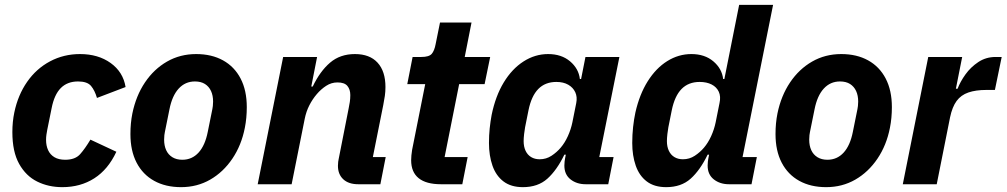

<svg xmlns="http://www.w3.org/2000/svg" viewBox="-20 -760 4152 792"><path d="M237 12Q180 12 133.5 -11Q87 -34 59 -84Q31 -134 31 -215Q31 -236 33 -256.5Q35 -277 39 -296Q54 -368 92 -422.5Q130 -477 186.5 -507Q243 -537 310 -537Q385 -537 436.5 -500Q488 -463 498 -401L380 -356Q371 -387 355.5 -405.5Q340 -424 302 -424Q258 -424 231 -397Q204 -370 193 -314L175 -225Q173 -215 171.5 -204.5Q170 -194 170 -183Q170 -159 178.5 -140.5Q187 -122 204.5 -111.5Q222 -101 249 -101Q290 -101 310.5 -124Q331 -147 353 -184L460 -134Q426 -61 369 -24.5Q312 12 237 12Z M727 12Q663 12 616 -14Q569 -40 543.5 -89Q518 -138 518 -207Q518 -230 520 -251Q522 -272 526 -292Q541 -365 578 -420Q615 -475 669 -506Q723 -537 789 -537Q853 -537 900 -511Q947 -485 972.5 -436Q998 -387 998 -318Q998 -296 996 -274.5Q994 -253 990 -233Q976 -161 938.5 -105.5Q901 -50 847 -19Q793 12 727 12ZM732 -101Q772 -101 799 -130.5Q826 -160 837 -216L856 -310Q857 -315 858 -323Q859 -331 859 -341Q859 -366 850.5 -384.5Q842 -403 825.5 -413.5Q809 -424 784 -424Q744 -424 717 -394.5Q690 -365 679 -309L660 -215Q659 -211 658 -202.5Q657 -194 657 -184Q657 -159 665.5 -140.5Q674 -122 691 -111.5Q708 -101 732 -101Z M1183 0H1043L1148 -525H1288L1264 -403H1270Q1300 -466 1341.5 -501.5Q1383 -537 1444 -537Q1505 -537 1537.5 -501.5Q1570 -466 1570 -401Q1570 -382 1567.5 -364.5Q1565 -347 1561 -327L1518 -112H1571L1549 0H1458Q1418 0 1396 -20.5Q1374 -41 1374 -76Q1374 -85 1375 -92.5Q1376 -100 1377 -104L1418 -312Q1421 -326 1423 -339.5Q1425 -353 1425 -368Q1425 -391 1413 -405.5Q1401 -420 1372 -420Q1347 -420 1325.5 -406Q1304 -392 1287 -372Q1269 -351 1256 -325.5Q1243 -300 1237 -270Z M1887 0H1799Q1738 0 1707 -25Q1676 -50 1676 -99Q1676 -107 1677 -119Q1678 -131 1680 -142L1734 -413H1660L1682 -525H1718Q1750 -525 1761 -538Q1772 -551 1777 -578L1795 -667H1925L1897 -525H2002L1979 -413H1874L1814 -112H1909Z M2489 0H2396Q2359 0 2333.5 -20Q2308 -40 2308 -77Q2308 -85 2309 -94Q2310 -103 2311 -107L2314 -122H2308Q2277 -58 2238 -23Q2199 12 2137 12Q2088 12 2057 -11.5Q2026 -35 2011.5 -76.5Q1997 -118 1997 -170Q1997 -202 2000 -230.5Q2003 -259 2008 -286Q2024 -364 2058 -420Q2092 -476 2139.5 -506.5Q2187 -537 2241 -537Q2296 -537 2331.5 -507Q2367 -477 2372 -434H2377L2395 -525H2535L2452 -112H2511ZM2206 -103Q2233 -103 2255 -117.5Q2277 -132 2293 -151Q2310 -171 2322.5 -198.5Q2335 -226 2341 -255L2357 -335Q2362 -360 2353 -379.5Q2344 -399 2324 -410.5Q2304 -422 2275 -422Q2229 -422 2200.5 -393Q2172 -364 2160 -305L2146 -235Q2144 -225 2142 -207.5Q2140 -190 2140 -178Q2140 -155 2148 -138Q2156 -121 2171 -112Q2186 -103 2206 -103Z M3080 0H2987Q2950 0 2924.5 -20Q2899 -40 2899 -77Q2899 -85 2900 -94Q2901 -103 2902 -107L2905 -122H2899Q2868 -58 2829 -23Q2790 12 2728 12Q2679 12 2648 -11.5Q2617 -35 2602.5 -76.5Q2588 -118 2588 -170Q2588 -204 2591.5 -236Q2595 -268 2601 -296Q2618 -371 2652 -425Q2686 -479 2732.5 -508Q2779 -537 2832 -537Q2887 -537 2922.5 -507Q2958 -477 2963 -434H2968L3029 -740H3169L3043 -112H3102ZM2797 -103Q2824 -103 2846 -117.5Q2868 -132 2884 -151Q2901 -171 2913.5 -198.5Q2926 -226 2932 -255L2948 -335Q2954 -362 2945 -381.5Q2936 -401 2915.5 -411.5Q2895 -422 2866 -422Q2820 -422 2791.5 -393Q2763 -364 2751 -305L2737 -235Q2735 -225 2733 -207.5Q2731 -190 2731 -178Q2731 -155 2739 -138Q2747 -121 2762 -112Q2777 -103 2797 -103Z M3388 12Q3324 12 3277 -14Q3230 -40 3204.5 -89Q3179 -138 3179 -207Q3179 -230 3181 -251Q3183 -272 3187 -292Q3202 -365 3239 -420Q3276 -475 3330 -506Q3384 -537 3450 -537Q3514 -537 3561 -511Q3608 -485 3633.5 -436Q3659 -387 3659 -318Q3659 -296 3657 -274.5Q3655 -253 3651 -233Q3637 -161 3599.5 -105.5Q3562 -50 3508 -19Q3454 12 3388 12ZM3393 -101Q3433 -101 3460 -130.5Q3487 -160 3498 -216L3517 -310Q3518 -315 3519 -323Q3520 -331 3520 -341Q3520 -366 3511.5 -384.5Q3503 -403 3486.5 -413.5Q3470 -424 3445 -424Q3405 -424 3378 -394.5Q3351 -365 3340 -309L3321 -215Q3320 -211 3319 -202.5Q3318 -194 3318 -184Q3318 -159 3326.5 -140.5Q3335 -122 3352 -111.5Q3369 -101 3393 -101Z M3844 0H3704L3809 -525H3949L3923 -394H3930Q3941 -423 3962.5 -453Q3984 -483 4015.5 -504Q4047 -525 4087 -525H4112L4084 -389H4049Q4005 -389 3974.5 -378.5Q3944 -368 3926 -343.5Q3908 -319 3899 -276Z"/></svg>

Font: IBM Plex Sans
Style: Bold Italic
Weight: 700
Italic angle: -11.31°
Designer: Mike Abbink, Paul van der Laan, Pieter van Rosmalen
Foundry: Bold Monday
Version: Version 3.201